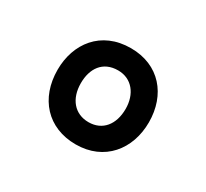

<svg xmlns="http://www.w3.org/2000/svg" viewBox="-72 -659 513 479"><g transform="rotate(30 184.5 -419.5)"><path d="M186 -281C268 -281 317 -342 317 -420C317 -499 268 -558 186 -558C100 -558 54 -495 54 -420C54 -338 105 -281 186 -281ZM186 -345C146 -345 121 -375 121 -420C121 -462 142 -494 186 -494C226 -494 250 -462 250 -420C250 -375 226 -345 186 -345Z"/></g></svg>

Font: Noto Sans Devanagari UI Condensed
Style: Regular
Weight: 400
Width: 3
Designer: Jelle Bosma - Monotype Design Team
Foundry: Monotype Imaging Inc.
Version: Version 2.003